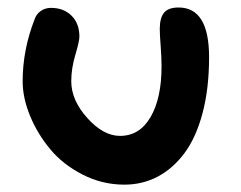

<svg xmlns="http://www.w3.org/2000/svg" viewBox="-20 -507 649 517"><path d="M314.9 -9.8Q255.4 -9.8 202.4 -36.9Q149.4 -64 115 -105.5Q80.6 -147 60.8 -195.3Q41 -243.7 41 -288.1Q41 -372.6 73.2 -455.1Q77.6 -468.8 89.6 -477.3Q101.6 -485.8 117.2 -485.8Q151.4 -485.8 172.6 -464.8Q193.8 -443.8 193.8 -408.2Q193.8 -396 182.9 -359.4Q171.9 -322.8 171.9 -288.1Q171.9 -237.3 215.1 -189.2Q258.3 -141.1 303.2 -141.1Q356 -141.1 385.5 -191.9Q415 -242.7 415 -328.1Q415 -352.5 412.6 -383.3Q410.2 -414.1 410.2 -429.2Q410.2 -458 421.4 -472.4Q432.6 -486.8 460.9 -486.8Q543 -486.8 543 -353Q543 -268.6 525.4 -202.4Q507.8 -136.2 476.6 -94.5Q445.3 -52.7 404.3 -31.2Q363.3 -9.8 314.9 -9.8Z"/></svg>

Font: Shantell Sans Irregular
Style: Regular
Weight: 600
Designer: Stephen Nixon, Anya Danilova, Shantell Martin
Foundry: Arrow Type
Version: Version 1.006;[9816181b4]